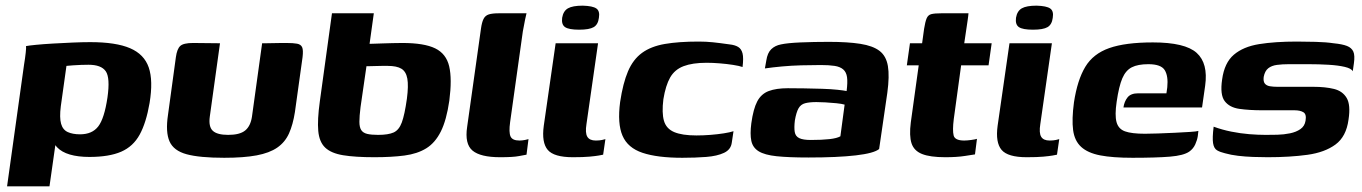

<svg xmlns="http://www.w3.org/2000/svg" viewBox="-20 -552 4818 679"><path d="M5 107 65 -323Q69 -347 71 -366Q73 -385 72 -389Q82 -391 107.5 -393.5Q133 -396 167.5 -398Q202 -400 237 -401.5Q272 -403 299 -403Q390 -403 440 -381.5Q490 -360 506 -313.5Q522 -267 509 -188Q497 -118 474 -76Q451 -34 408.5 -15.5Q366 3 296 3Q256 3 227 -5.5Q198 -14 181.5 -31.5Q165 -49 160 -74L182 -83L155 107ZM263 -77Q306 -77 327.5 -105Q349 -133 360 -207Q370 -277 354 -300Q338 -323 293 -323Q281 -323 267 -322.5Q253 -322 239 -321Q225 -320 215 -319L195 -176Q190 -136 196 -114.5Q202 -93 219.5 -85Q237 -77 263 -77Z M758 -399 722 -140Q717 -104 732.5 -89.5Q748 -75 787 -75Q828 -75 847 -90.5Q866 -106 871 -139L907 -399Q908 -399 920 -399Q932 -399 948 -399.5Q964 -400 977 -400Q990 -400 993 -400Q1017 -400 1030.5 -397.5Q1044 -395 1048.5 -385Q1053 -375 1050 -350L1023 -156Q1016 -111 1002 -80Q988 -49 960.5 -30Q933 -11 887.5 -2.5Q842 6 773 6Q686 6 640 -6.5Q594 -19 579.5 -52Q565 -85 574 -145L602 -350Q606 -379 617.5 -389.5Q629 -400 663 -400Q687 -400 710.5 -399.5Q734 -399 758 -399Z M1304 4Q1236 4 1193.5 -3Q1151 -10 1130 -30Q1109 -50 1105.5 -89Q1102 -128 1111 -193L1154 -505H1302L1287 -397Q1292 -397 1304.5 -397.5Q1317 -398 1333.5 -398.5Q1350 -399 1368.5 -399.5Q1387 -400 1403 -400Q1480 -400 1519 -381Q1558 -362 1568.5 -317.5Q1579 -273 1569 -196Q1559 -127 1539 -87Q1519 -47 1487.5 -27.5Q1456 -8 1410.5 -2Q1365 4 1304 4ZM1317 -75Q1353 -75 1372 -83.5Q1391 -92 1401 -119Q1411 -146 1419 -203Q1425 -249 1420.5 -274Q1416 -299 1399.5 -309Q1383 -319 1351 -319Q1342 -319 1331 -319Q1320 -319 1309 -318.5Q1298 -318 1289 -318Q1280 -318 1276 -318L1255 -173Q1251 -141 1251 -121.5Q1251 -102 1257.5 -92Q1264 -82 1278.5 -78.5Q1293 -75 1317 -75Z M1749 4Q1679 4 1651 -19.5Q1623 -43 1632 -103L1681 -451Q1684 -473 1690 -485Q1696 -497 1708.5 -501Q1721 -505 1744 -505H1842Q1841 -502 1837 -483Q1833 -464 1829 -441L1784 -120Q1779 -84 1785.5 -69.5Q1792 -55 1817 -55Q1826 -55 1836.5 -57Q1847 -59 1849 -60L1842 -5Q1835 -4 1815 0Q1795 4 1749 4Z M2006 4Q1939 4 1917 -22Q1895 -48 1903 -107L1945 -399H2095L2054 -113Q2049 -82 2057 -68.5Q2065 -55 2087 -55Q2100 -55 2109 -57Q2118 -59 2121 -60L2113 -5Q2109 -4 2097.5 -2Q2086 0 2064.5 2Q2043 4 2006 4ZM2028 -447Q1992 -447 1978.5 -456Q1965 -465 1968 -489Q1972 -513 1988.5 -522.5Q2005 -532 2041 -532Q2076 -531 2089 -522Q2102 -513 2098 -489Q2095 -465 2079.5 -456Q2064 -447 2028 -447Z M2393 6Q2305 6 2252.5 -11.5Q2200 -29 2181.5 -72Q2163 -115 2173 -191Q2183 -258 2201 -300Q2219 -342 2250.5 -365Q2282 -388 2331 -396.5Q2380 -405 2451 -405Q2477 -405 2501 -402.5Q2525 -400 2560 -395Q2579 -393 2590.5 -386Q2602 -379 2606 -363Q2610 -347 2606 -315Q2595 -319 2572.5 -322.5Q2550 -326 2525 -328Q2500 -330 2479 -330Q2429 -330 2397.5 -318Q2366 -306 2350 -278Q2334 -250 2326 -201Q2320 -153 2328 -125Q2336 -97 2364 -85Q2392 -73 2443 -73Q2467 -73 2492.5 -75Q2518 -77 2540 -80.5Q2562 -84 2574 -88L2568 -48Q2565 -23 2540.5 -11.5Q2516 0 2477.5 3Q2439 6 2393 6Z M2839 5Q2769 5 2726.5 0.5Q2684 -4 2663 -17Q2642 -30 2637 -54Q2632 -78 2637 -116Q2644 -167 2658 -193.5Q2672 -220 2698.5 -230Q2725 -240 2766 -240Q2792 -240 2824 -239.5Q2856 -239 2887.5 -238Q2919 -237 2942 -234.5Q2965 -232 2974 -230Q2978 -261 2975.5 -279Q2973 -297 2962 -306.5Q2951 -316 2931.5 -319Q2912 -322 2883 -322Q2849 -322 2813.5 -321Q2778 -320 2745.5 -317Q2713 -314 2685 -310L2690 -338Q2694 -365 2707.5 -378Q2721 -391 2742 -395Q2765 -400 2811.5 -402Q2858 -404 2911 -404Q2978 -404 3022.5 -397Q3067 -390 3090.5 -372Q3114 -354 3120 -318.5Q3126 -283 3118 -224L3089 -25Q3071 -10 3006.5 -2.5Q2942 5 2839 5ZM2847 -57Q2887 -57 2913.5 -60Q2940 -63 2952 -70L2967 -182Q2957 -185 2937.5 -187Q2918 -189 2898.5 -190Q2879 -191 2867 -191Q2843 -191 2827.5 -187Q2812 -183 2804 -169Q2796 -155 2791 -126Q2788 -101 2790.5 -85.5Q2793 -70 2806.5 -63.5Q2820 -57 2847 -57Z M3323 4Q3269 4 3240.5 -7.5Q3212 -19 3203.5 -45.5Q3195 -72 3201 -119L3229 -321H3187L3198 -399H3241L3248 -450Q3252 -475 3257 -487Q3262 -499 3273.5 -502Q3285 -505 3309 -505H3405Q3405 -501 3404 -495Q3403 -489 3402 -480L3390 -399H3487L3476 -321H3379L3353 -131Q3348 -91 3352.5 -73Q3357 -55 3390 -55Q3400 -55 3414.5 -57Q3429 -59 3435 -61L3428 -6Q3421 -5 3392.5 -0.5Q3364 4 3323 4Z M3611 4Q3544 4 3522 -22Q3500 -48 3508 -107L3550 -399H3700L3659 -113Q3654 -82 3662 -68.5Q3670 -55 3692 -55Q3705 -55 3714 -57Q3723 -59 3726 -60L3718 -5Q3714 -4 3702.5 -2Q3691 0 3669.5 2Q3648 4 3611 4ZM3633 -447Q3597 -447 3583.5 -456Q3570 -465 3573 -489Q3577 -513 3593.5 -522.5Q3610 -532 3646 -532Q3681 -531 3694 -522Q3707 -513 3703 -489Q3700 -465 3684.5 -456Q3669 -447 3633 -447Z M3985 6Q3915 6 3871 -2.5Q3827 -11 3803.5 -32.5Q3780 -54 3775 -92Q3770 -130 3778 -190Q3790 -269 3818 -315.5Q3846 -362 3903 -382Q3960 -402 4057 -402Q4171 -402 4212 -365Q4253 -328 4242 -249L4231 -172H3953Q3956 -193 3967.5 -207.5Q3979 -222 4005 -222H4105L4108 -243Q4112 -283 4099 -304Q4086 -325 4041 -325Q4004 -325 3982.5 -314Q3961 -303 3949 -275Q3937 -247 3929 -192Q3922 -145 3928.5 -120.5Q3935 -96 3958.5 -87.5Q3982 -79 4029 -79Q4046 -79 4075 -80Q4104 -81 4135 -82.5Q4166 -84 4189 -85.5Q4212 -87 4218 -89L4216 -71Q4214 -57 4207 -41.5Q4200 -26 4186 -16Q4166 -2 4117.5 2Q4069 6 3985 6Z M4463 4Q4439 4 4411.5 3Q4384 2 4358.5 -1Q4333 -4 4312 -10Q4295 -14 4284 -20.5Q4273 -27 4270 -45.5Q4267 -64 4272 -104Q4302 -93 4334.5 -86.5Q4367 -80 4398 -77.5Q4429 -75 4456 -75Q4475 -75 4497.5 -75.5Q4520 -76 4542 -80.5Q4564 -85 4579 -95.5Q4594 -106 4597 -125Q4601 -148 4589.5 -155Q4578 -162 4558 -162H4444Q4398 -162 4363 -167Q4328 -172 4311 -194.5Q4294 -217 4302 -271Q4310 -330 4343.5 -358.5Q4377 -387 4433 -396Q4489 -405 4566 -405Q4595 -405 4632.5 -404Q4670 -403 4696 -399Q4727 -396 4743.5 -389.5Q4760 -383 4766 -369.5Q4772 -356 4768 -328L4764 -300Q4759 -310 4735.5 -315.5Q4712 -321 4678 -323Q4644 -325 4607 -325Q4570 -325 4538 -325Q4515 -325 4496 -322.5Q4477 -320 4465 -310.5Q4453 -301 4449 -280Q4447 -264 4453 -256.5Q4459 -249 4471 -247Q4483 -245 4498 -245H4625Q4667 -245 4697.5 -237.5Q4728 -230 4742.5 -205.5Q4757 -181 4749 -129Q4741 -69 4703 -41Q4665 -13 4603.5 -4.5Q4542 4 4463 4Z"/></svg>

Font: Genos
Style: Bold Italic
Weight: 700
Italic angle: -8°
Version: Version 1.010